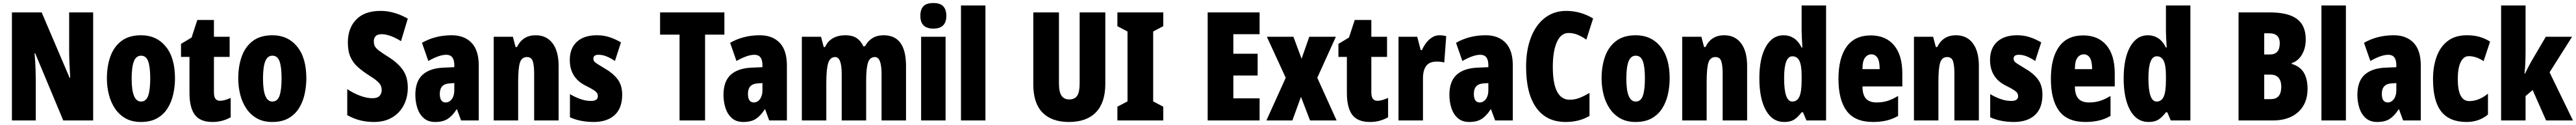

<svg xmlns="http://www.w3.org/2000/svg" viewBox="-20 -847 17062 826"><path d="M597 -51H399L213 -495H209Q214 -436 215.5 -390.5Q217 -345 217 -314V-51H59V-765H256L441 -333H445Q442 -387 440 -430.5Q438 -474 438 -506V-765H597Z M1139 -329Q1139 -276 1127.5 -224.5Q1116 -173 1090 -131.5Q1064 -90 1020.5 -65.5Q977 -41 913 -41Q854 -41 811.5 -65Q769 -89 741.5 -130Q714 -171 701 -222.5Q688 -274 688 -329Q688 -409 711 -473.5Q734 -538 784 -576Q834 -614 915 -614Q1016 -614 1077.5 -540Q1139 -466 1139 -329ZM852 -327Q852 -176 914 -176Q948 -176 961.5 -214.5Q975 -253 975 -329Q975 -405 961.5 -442Q948 -479 914 -479Q882 -479 867 -442Q852 -405 852 -327Z M1437 -181Q1452 -181 1470 -186Q1488 -191 1508 -200V-72Q1481 -57 1451.5 -49Q1422 -41 1388 -41Q1306 -41 1270.5 -88.5Q1235 -136 1235 -233V-471H1179V-557L1249 -599L1287 -715H1397V-604H1501V-471H1397V-235Q1397 -181 1437 -181Z M2009 -329Q2009 -276 1997.5 -224.5Q1986 -173 1960 -131.5Q1934 -90 1890.5 -65.5Q1847 -41 1783 -41Q1724 -41 1681.5 -65Q1639 -89 1611.5 -130Q1584 -171 1571 -222.5Q1558 -274 1558 -329Q1558 -409 1581 -473.5Q1604 -538 1654 -576Q1704 -614 1785 -614Q1886 -614 1947.5 -540Q2009 -466 2009 -329ZM1722 -327Q1722 -176 1784 -176Q1818 -176 1831.5 -214.5Q1845 -253 1845 -329Q1845 -405 1831.5 -442Q1818 -479 1784 -479Q1752 -479 1737 -442Q1722 -405 1722 -327Z M2681 -268Q2681 -202 2653.5 -150.5Q2626 -99 2576 -70Q2526 -41 2457 -41Q2411 -41 2368.5 -51Q2326 -61 2280 -86V-258Q2322 -230 2366 -214Q2410 -198 2447 -198Q2479 -198 2493.5 -213Q2508 -228 2508 -251Q2508 -267 2502.5 -280.5Q2497 -294 2478.5 -310.5Q2460 -327 2421 -351Q2379 -378 2348.5 -405.5Q2318 -433 2301 -471Q2284 -509 2284 -566Q2284 -661 2339.5 -718Q2395 -775 2501 -775Q2590 -775 2681 -724L2636 -575Q2562 -621 2508 -621Q2480 -621 2468 -608Q2456 -595 2456 -575Q2456 -556 2462.5 -542.5Q2469 -529 2489 -513.5Q2509 -498 2549 -473Q2614 -433 2647.5 -386Q2681 -339 2681 -268Z M2972 -614Q3055 -614 3103 -564.5Q3151 -515 3151 -414V-51H3034L3007 -124H3004Q2977 -82 2945.5 -61.5Q2914 -41 2862 -41Q2815 -41 2786 -67Q2757 -93 2744 -134Q2731 -175 2731 -220Q2731 -309 2778.5 -352.5Q2826 -396 2917 -400L2989 -403V-417Q2989 -485 2936 -485Q2889 -485 2817 -444L2775 -564Q2816 -588 2865.5 -601Q2915 -614 2972 -614ZM2959 -296Q2893 -293 2893 -227Q2893 -170 2932 -170Q2956 -170 2972.5 -192Q2989 -214 2989 -249V-298Z M3528 -614Q3600 -614 3640 -561Q3680 -508 3680 -411V-51H3518V-359Q3518 -414 3509 -442Q3500 -470 3470 -470Q3436 -470 3424 -434Q3412 -398 3412 -304V-51H3250V-604H3377L3395 -536H3404Q3442 -614 3528 -614Z M4101 -221Q4101 -132 4051 -86.5Q4001 -41 3912 -41Q3872 -41 3832.5 -48Q3793 -55 3755 -72V-225Q3785 -207 3821.5 -193.5Q3858 -180 3895 -180Q3940 -180 3940 -212Q3940 -221 3935.5 -230Q3931 -239 3913.5 -251Q3896 -263 3857 -282Q3754 -334 3754 -451Q3754 -528 3801 -571Q3848 -614 3934 -614Q3977 -614 4015 -602Q4053 -590 4093 -567L4053 -444Q4028 -461 4000.5 -473Q3973 -485 3944 -485Q3910 -485 3910 -459Q3910 -450 3914.5 -443Q3919 -436 3936 -425Q3953 -414 3988 -393Q4038 -365 4069.5 -325Q4101 -285 4101 -221Z M4650 -51H4481V-618H4352V-765H4778V-618H4650Z M5013 -614Q5096 -614 5144 -564.5Q5192 -515 5192 -414V-51H5075L5048 -124H5045Q5018 -82 4986.5 -61.5Q4955 -41 4903 -41Q4856 -41 4827 -67Q4798 -93 4785 -134Q4772 -175 4772 -220Q4772 -309 4819.5 -352.5Q4867 -396 4958 -400L5030 -403V-417Q5030 -485 4977 -485Q4930 -485 4858 -444L4816 -564Q4857 -588 4906.5 -601Q4956 -614 5013 -614ZM5000 -296Q4934 -293 4934 -227Q4934 -170 4973 -170Q4997 -170 5013.5 -192Q5030 -214 5030 -249V-298Z M5833 -614Q5981 -614 5981 -411V-51H5819V-358Q5819 -470 5775 -470Q5741 -470 5729 -432.5Q5717 -395 5717 -315V-51H5555V-358Q5555 -470 5512 -470Q5478 -470 5465.5 -430Q5453 -390 5453 -299V-51H5291V-604H5418L5436 -536H5445Q5461 -574 5496 -594Q5531 -614 5579 -614Q5628 -614 5656.5 -593.5Q5685 -573 5698 -541H5709Q5728 -576 5758.5 -595Q5789 -614 5833 -614Z M6162 -827Q6207 -827 6227.5 -805.5Q6248 -784 6248 -742Q6248 -658 6162 -658Q6076 -658 6076 -742Q6076 -785 6096.5 -806Q6117 -827 6162 -827ZM6243 -604V-51H6081V-604Z M6507 -51H6345V-811H6507Z M7301 -293Q7301 -169 7239 -105Q7177 -41 7060 -41Q6946 -41 6885 -103Q6824 -165 6824 -289V-765H6994V-297Q6994 -239 7011 -214.5Q7028 -190 7062 -190Q7098 -190 7114.5 -214Q7131 -238 7131 -298V-765H7301Z M7685 -51H7381V-142L7448 -177V-639L7381 -674V-765H7685V-674L7618 -639V-177L7685 -142Z M8323 -51H7979V-765H8323V-621H8149V-492H8310V-348H8149V-197H8323Z M8496 -333 8371 -604H8547L8601 -459L8652 -604H8828L8705 -333L8833 -51H8657L8597 -207L8540 -51H8368Z M9103 -181Q9118 -181 9136 -186Q9154 -191 9174 -200V-72Q9147 -57 9117.5 -49Q9088 -41 9054 -41Q8972 -41 8936.5 -88.5Q8901 -136 8901 -233V-471H8845V-557L8915 -599L8953 -715H9063V-604H9167V-471H9063V-235Q9063 -181 9103 -181Z M9514 -614Q9524 -614 9534 -613Q9544 -612 9559 -608L9546 -434Q9527 -440 9496 -440Q9448 -440 9426.5 -411.5Q9405 -383 9405 -329V-51H9243V-604H9367L9390 -516H9398Q9408 -539 9424.5 -561.5Q9441 -584 9464 -599Q9487 -614 9514 -614Z M9821 -614Q9904 -614 9952 -564.5Q10000 -515 10000 -414V-51H9883L9856 -124H9853Q9826 -82 9794.5 -61.5Q9763 -41 9711 -41Q9664 -41 9635 -67Q9606 -93 9593 -134Q9580 -175 9580 -220Q9580 -309 9627.5 -352.5Q9675 -396 9766 -400L9838 -403V-417Q9838 -485 9785 -485Q9738 -485 9666 -444L9624 -564Q9665 -588 9714.5 -601Q9764 -614 9821 -614ZM9808 -296Q9742 -293 9742 -227Q9742 -170 9781 -170Q9805 -170 9821.5 -192Q9838 -214 9838 -249V-298Z M10369 -629Q10319 -629 10292 -569Q10265 -509 10265 -405Q10265 -188 10377 -188Q10412 -188 10444 -201Q10476 -214 10508 -233V-81Q10440 -41 10350 -41Q10223 -41 10155.5 -135Q10088 -229 10088 -406Q10088 -516 10120 -599Q10152 -682 10212 -728.5Q10272 -775 10354 -775Q10448 -775 10532 -725L10487 -585Q10459 -605 10430 -617Q10401 -629 10369 -629Z M11039 -329Q11039 -276 11027.5 -224.5Q11016 -173 10990 -131.5Q10964 -90 10920.5 -65.5Q10877 -41 10813 -41Q10754 -41 10711.5 -65Q10669 -89 10641.5 -130Q10614 -171 10601 -222.5Q10588 -274 10588 -329Q10588 -409 10611 -473.5Q10634 -538 10684 -576Q10734 -614 10815 -614Q10916 -614 10977.5 -540Q11039 -466 11039 -329ZM10752 -327Q10752 -176 10814 -176Q10848 -176 10861.5 -214.5Q10875 -253 10875 -329Q10875 -405 10861.5 -442Q10848 -479 10814 -479Q10782 -479 10767 -442Q10752 -405 10752 -327Z M11400 -614Q11472 -614 11512 -561Q11552 -508 11552 -411V-51H11390V-359Q11390 -414 11381 -442Q11372 -470 11342 -470Q11308 -470 11296 -434Q11284 -398 11284 -304V-51H11122V-604H11249L11267 -536H11276Q11314 -614 11400 -614Z M11798 -41Q11719 -41 11676 -118.5Q11633 -196 11633 -329Q11633 -462 11676 -538Q11719 -614 11793 -614Q11831 -614 11861 -595Q11891 -576 11913 -533H11918Q11916 -571 11914.5 -597Q11913 -623 11913 -639V-811H12075V-51H11945L11922 -105H11913Q11887 -71 11862.5 -56Q11838 -41 11798 -41ZM11851 -176Q11884 -176 11898.5 -209Q11913 -242 11913 -316V-348Q11913 -414 11898.5 -444.5Q11884 -475 11852 -475Q11797 -475 11797 -331Q11797 -176 11851 -176Z M12371 -613Q12470 -613 12525 -548Q12580 -483 12580 -361V-276H12316Q12316 -221 12339 -195.5Q12362 -170 12410 -170Q12448 -170 12481 -180Q12514 -190 12552 -213V-81Q12516 -60 12475 -50.5Q12434 -41 12386 -41Q12266 -41 12211.5 -114Q12157 -187 12157 -325Q12157 -464 12211 -538.5Q12265 -613 12371 -613ZM12375 -488Q12350 -488 12333 -466Q12316 -444 12316 -390H12430Q12430 -443 12415 -465.5Q12400 -488 12375 -488Z M12935 -614Q13007 -614 13047 -561Q13087 -508 13087 -411V-51H12925V-359Q12925 -414 12916 -442Q12907 -470 12877 -470Q12843 -470 12831 -434Q12819 -398 12819 -304V-51H12657V-604H12784L12802 -536H12811Q12849 -614 12935 -614Z M13508 -221Q13508 -132 13458 -86.5Q13408 -41 13319 -41Q13279 -41 13239.5 -48Q13200 -55 13162 -72V-225Q13192 -207 13228.5 -193.5Q13265 -180 13302 -180Q13347 -180 13347 -212Q13347 -221 13342.5 -230Q13338 -239 13320.5 -251Q13303 -263 13264 -282Q13161 -334 13161 -451Q13161 -528 13208 -571Q13255 -614 13341 -614Q13384 -614 13422 -602Q13460 -590 13500 -567L13460 -444Q13435 -461 13407.5 -473Q13380 -485 13351 -485Q13317 -485 13317 -459Q13317 -450 13321.5 -443Q13326 -436 13343 -425Q13360 -414 13395 -393Q13445 -365 13476.5 -325Q13508 -285 13508 -221Z M13778 -613Q13877 -613 13932 -548Q13987 -483 13987 -361V-276H13723Q13723 -221 13746 -195.5Q13769 -170 13817 -170Q13855 -170 13888 -180Q13921 -190 13959 -213V-81Q13923 -60 13882 -50.5Q13841 -41 13793 -41Q13673 -41 13618.5 -114Q13564 -187 13564 -325Q13564 -464 13618 -538.5Q13672 -613 13778 -613ZM13782 -488Q13757 -488 13740 -466Q13723 -444 13723 -390H13837Q13837 -443 13822 -465.5Q13807 -488 13782 -488Z M14211 -41Q14132 -41 14089 -118.5Q14046 -196 14046 -329Q14046 -462 14089 -538Q14132 -614 14206 -614Q14244 -614 14274 -595Q14304 -576 14326 -533H14331Q14329 -571 14327.5 -597Q14326 -623 14326 -639V-811H14488V-51H14358L14335 -105H14326Q14300 -71 14275.5 -56Q14251 -41 14211 -41ZM14264 -176Q14297 -176 14311.5 -209Q14326 -242 14326 -316V-348Q14326 -414 14311.5 -444.5Q14297 -475 14265 -475Q14210 -475 14210 -331Q14210 -176 14264 -176Z M15014 -765Q15135 -765 15193.5 -722Q15252 -679 15252 -587Q15252 -528 15226.5 -485.5Q15201 -443 15159 -430V-425Q15215 -408 15239.5 -366.5Q15264 -325 15264 -260Q15264 -163 15202.5 -107Q15141 -51 15034 -51H14807V-765ZM15014 -487Q15080 -487 15080 -561Q15080 -627 15011 -627H14977V-487ZM14977 -354V-192H15021Q15090 -192 15090 -274Q15090 -312 15072 -333Q15054 -354 15019 -354Z M15518 -51H15356V-811H15518Z M15835 -614Q15918 -614 15966 -564.5Q16014 -515 16014 -414V-51H15897L15870 -124H15867Q15840 -82 15808.5 -61.5Q15777 -41 15725 -41Q15678 -41 15649 -67Q15620 -93 15607 -134Q15594 -175 15594 -220Q15594 -309 15641.5 -352.5Q15689 -396 15780 -400L15852 -403V-417Q15852 -485 15799 -485Q15752 -485 15680 -444L15638 -564Q15679 -588 15728.5 -601Q15778 -614 15835 -614ZM15822 -296Q15756 -293 15756 -227Q15756 -170 15795 -170Q15819 -170 15835.5 -192Q15852 -214 15852 -249V-298Z M16317 -41Q16205 -41 16150 -109.5Q16095 -178 16095 -325Q16095 -406 16118.5 -471.5Q16142 -537 16191.5 -575.5Q16241 -614 16320 -614Q16366 -614 16403 -603.5Q16440 -593 16473 -572L16430 -443Q16381 -476 16331 -476Q16298 -476 16278.5 -437Q16259 -398 16259 -325Q16259 -179 16335 -179Q16398 -179 16459 -228V-90Q16400 -41 16317 -41Z M16708 -509Q16708 -471 16706.5 -433.5Q16705 -396 16701 -360H16704Q16715 -383 16726 -404Q16737 -425 16746 -441L16842 -604H17016L16867 -369L17022 -51H16844L16755 -252L16708 -212V-51H16546V-811H16708Z"/></svg>

Font: Noto Sans Tamil UI ExtraCondensed Black
Style: Regular
Weight: 900
Width: 2
Designer: Jelle Bosma - Monotype Design Team
Foundry: Monotype Imaging Inc.
Version: Version 2.004; ttfautohint (v1.8.4.7-5d5b)